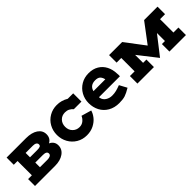

<svg xmlns="http://www.w3.org/2000/svg" viewBox="190 -1467 2418 2418"><g transform="rotate(-45 1399.5 -257.5)"><path d="M626 -154Q626 -84 566.5 -42Q507 0 412 0H55V-123H122V-378H55V-506H401Q501 -506 560 -466Q619 -426 619 -358Q619 -287 559 -255Q626 -223 626 -154ZM266 -378V-300H394Q429 -300 445 -307.5Q461 -315 461 -335Q461 -355 444 -366.5Q427 -378 394 -378ZM469 -165Q469 -206 401 -206H266V-123H401Q431 -123 450 -133.5Q469 -144 469 -165Z M1228 -172Q1216 -128 1182.5 -86Q1149 -44 1094.5 -16Q1040 12 970 12Q894 12 833.5 -24Q773 -60 738.5 -122Q704 -184 704 -259Q704 -334 738.5 -395.5Q773 -457 834 -492.5Q895 -528 970 -528Q1052 -528 1123 -485H1220V-338H1085Q1063 -363 1037 -376Q1011 -389 977 -389Q921 -389 885.5 -352Q850 -315 850 -258Q850 -201 886.5 -164Q923 -127 977 -127Q1019 -127 1049.5 -152Q1080 -177 1094 -211Z M1789 -242 1788 -221H1415L1417 -206Q1427 -164 1464 -140.5Q1501 -117 1548 -117Q1588 -117 1621.5 -125.5Q1655 -134 1700 -151L1754 -51Q1693 -14 1652 -0.5Q1611 13 1545 13Q1460 13 1397.5 -23.5Q1335 -60 1302.5 -122Q1270 -184 1270 -260Q1270 -334 1304 -395Q1338 -456 1398.5 -492Q1459 -528 1536 -528Q1613 -528 1669 -494.5Q1725 -461 1755 -402.5Q1785 -344 1787 -270Q1789 -252 1789 -242ZM1631 -324Q1623 -362 1601.5 -384Q1580 -406 1532 -406Q1441 -406 1420 -324Z M2743 -372H2654V-134H2743V0H2449V-134H2503V-275H2502L2309 -27L2115 -275H2114V-134H2173V0H1879V-134H1963V-372H1880V-506H2113L2309 -247L2504 -506H2743Z"/></g></svg>

Font: Arvo
Style: Bold
Weight: 700
Designer: Anton Koovit (Cyrillic Expansion: Cyreal)
Foundry: Anton Koovit, Yassin Baggar
Version: Version 3.000